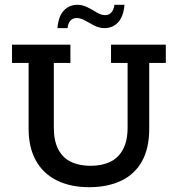

<svg xmlns="http://www.w3.org/2000/svg" viewBox="-20 -769 740 799"><path d="M351 10Q273 10 216 -18.5Q159 -47 129 -101.5Q99 -156 99 -234V-507H30V-583H273V-507H204V-238Q204 -183 222.5 -147.5Q241 -112 275.5 -95.5Q310 -79 357 -79Q404 -79 438.5 -95.5Q473 -112 492 -147.5Q511 -183 511 -238V-507H442V-583H670V-507H601V-234Q601 -152 571 -98Q541 -44 484.5 -17Q428 10 351 10ZM415 -652Q393 -652 372.5 -662.5Q352 -673 334 -683.5Q316 -694 299 -694Q283 -694 273 -683Q263 -672 261 -652H219Q223 -701 245.5 -725Q268 -749 302 -749Q324 -749 344.5 -738.5Q365 -728 383 -717Q401 -706 418 -706Q434 -706 444 -718Q454 -730 456 -749H498Q494 -700 471.5 -676Q449 -652 415 -652Z"/></svg>

Font: Rokkitt SemiBold Medium
Style: Regular
Weight: 500
Version: Version 3.103